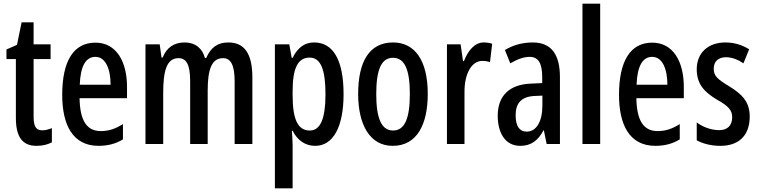

<svg xmlns="http://www.w3.org/2000/svg" viewBox="-20 -780 4111 1040"><path d="M209 -74C172 -74 162 -100 162 -150V-460H254V-540H162V-659H97L72 -537L15 -512V-460H66V-142C66 -40 100 10 178 10C211 10 238 3 261 -9V-86C243 -79 226 -74 209 -74Z M497 -549C378 -549 317 -449 317 -266C317 -105 373 10 514 10C563 10 607 -1 646 -25V-108C604 -81 567 -70 526 -70C449 -70 413 -128 411 -248H668V-309C668 -447 610 -549 497 -549ZM497 -472C552 -472 579 -406 579 -321H412C416 -425 446 -472 497 -472Z M1217 -550C1158 -550 1122 -523 1097 -466H1090C1077 -515 1041 -550 979 -550C923 -550 882 -522 861 -468H855L845 -540H768V0H864V-275C864 -390 880 -465 947 -465C990 -465 1010 -429 1010 -341V0H1105V-290C1105 -405 1127 -465 1188 -465C1230 -465 1251 -428 1251 -338V0H1347V-360C1347 -488 1305 -550 1217 -550Z M1682 -550C1634 -550 1595 -527 1565 -467H1560L1547 -540H1469V240H1565V6C1565 -14 1563 -40 1561 -72H1565C1591 -19 1635 10 1687 10C1785 10 1841 -93 1841 -270C1841 -454 1785 -550 1682 -550ZM1657 -468C1718 -468 1743 -402 1743 -269C1743 -136 1715 -73 1658 -73C1594 -73 1565 -132 1565 -264V-286C1565 -412 1594 -468 1657 -468Z M2297 -271C2297 -453 2227 -550 2109 -550C1979 -550 1920 -444 1920 -271C1920 -107 1982 10 2107 10C2240 10 2297 -108 2297 -271ZM2018 -270C2018 -402 2045 -467 2109 -467C2172 -467 2200 -402 2200 -271C2200 -138 2172 -73 2109 -73C2046 -73 2018 -140 2018 -270Z M2600 -550C2552 -550 2516 -508 2493 -449H2488L2475 -540H2401V0H2496V-280C2495 -379 2534 -450 2592 -450C2608 -450 2622 -448 2634 -443L2646 -543C2629 -548 2615 -550 2600 -550Z M2866 -550C2810 -550 2759 -536 2715 -509L2744 -437C2784 -460 2818 -472 2849 -472C2897 -472 2917 -436 2917 -361V-330L2854 -327C2740 -322 2676 -262 2676 -153C2676 -67 2712 10 2798 10C2856 10 2894 -18 2924 -74H2926L2941 0H3013V-362C3013 -483 2968 -550 2866 -550ZM2873 -260 2918 -262V-210C2918 -121 2885 -67 2833 -67C2795 -67 2773 -95 2773 -156C2773 -222 2805 -256 2873 -260Z M3231 0V-760H3135V0Z M3513 -549C3394 -549 3333 -449 3333 -266C3333 -105 3389 10 3530 10C3579 10 3623 -1 3662 -25V-108C3620 -81 3583 -70 3542 -70C3465 -70 3429 -128 3427 -248H3684V-309C3684 -447 3626 -549 3513 -549ZM3513 -472C3568 -472 3595 -406 3595 -321H3428C3432 -425 3462 -472 3513 -472Z M4041 -149C4041 -231 3996 -272 3929 -313C3865 -352 3846 -369 3846 -408C3846 -446 3870 -470 3912 -470C3945 -470 3978 -457 4007 -437L4038 -513C3999 -537 3957 -550 3909 -550C3815 -550 3754 -493 3754 -405C3754 -323 3797 -280 3864 -240C3927 -205 3946 -182 3946 -145C3946 -100 3920 -75 3876 -75C3831 -75 3785 -93 3754 -117V-20C3787 -2 3831 10 3882 10C3982 10 4041 -46 4041 -149Z"/></svg>

Font: Noto Sans Arabic UI XCn Md
Style: Regular
Weight: 500
Width: 2
Designer: Monotype Design Team, Nadine Chahine and Nizar Qandah
Foundry: Monotype Imaging Inc.
Version: Version 2.010